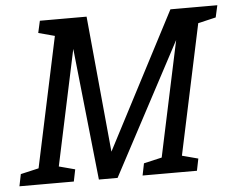

<svg xmlns="http://www.w3.org/2000/svg" viewBox="-92 -725 968 785"><g transform="rotate(-5 392.0 -333.0)"><path d="M282.8 0.8 211.5 -667H290.7L343.8 -108.3L634.8 -667H714.8L359.5 0.8ZM27 0 169 -667H252L110 0ZM532.3 0 674.3 -667H757.3L615.3 0ZM-43.2 0 -33.2 -49.2 57 -70 36.8 0ZM100 0 108.7 -70.8 190 -49.2 180 0ZM462.2 0 472.2 -49.2 562.3 -70 542.2 0ZM99 -667H179L168.5 -596.2L88 -617.8ZM605.3 0 614 -70.8 695.3 -49.2 685.3 0ZM717.8 -594.7 747.3 -667H827.3L816.3 -617.8Z"/></g></svg>

Font: Epunda Slab Light
Style: Italic
Weight: 300
Italic angle: -12°
Designer: Simon Atzbach
Foundry: typofactur
Version: Version 1.102